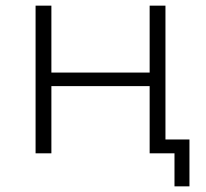

<svg xmlns="http://www.w3.org/2000/svg" viewBox="-20 -543 729 680"><path d="M106 0V-523H162V-286H510V-523H566V0H510V-238H162V0ZM651 117H598V0H510V-49H651Z"/></svg>

Font: Montserrat-Alt1 Light
Style: Regular
Weight: 300
Designer: Differentunic
Foundry: Differentunic
Version: Version 7.222